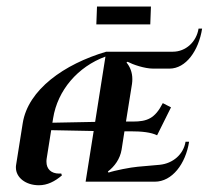

<svg xmlns="http://www.w3.org/2000/svg" viewBox="-20 -546 627 577"><path d="M431.6 -472.7 433.6 -526.4H271.5L269.5 -472.7ZM28.3 -49.8C27.8 -47.4 27.8 -44.9 27.8 -42.5C27.8 -12.5 57.1 10.7 96.9 10.7C122.1 10.7 144.5 -0.5 166 -18.8L164.1 -24.4C161.9 -24.2 159.7 -24.4 157.5 -24.4C133.8 -24.4 119.6 -38.1 119.6 -59.8C119.6 -62.5 119.6 -65.4 120.1 -68.4L133.8 -154.8L261.5 -152.3L237.3 0H445.3C497.1 0 537.8 -53.2 548.3 -120.1H537.6C531.5 -82.3 500 -54.9 460.2 -50.8L393.8 -44.9C373.3 -43.2 324.2 -33.7 306.2 -27.3L304.2 -30.5C324.2 -45.9 340.8 -68.1 345.5 -96.7L354 -151.4H371.6C406.7 -151.4 433.8 -148.4 452.1 -139.4L493.9 -223.4L469.2 -236.1C445.6 -189.7 422.1 -180.7 379.2 -180.7H358.6L376.7 -293.9C377.4 -298.8 377.7 -303.7 377.7 -308.3C377.7 -328.4 370.8 -345.5 360.1 -358.2L363.3 -360.4C379.2 -352.1 414.1 -339.8 440.4 -339.8H489.3C538.6 -339.8 576.9 -393.3 587.4 -460H576.7C570.3 -419.9 538.1 -390.6 499.3 -390.6H299.1C172.6 -353.3 64.2 -276.4 48.3 -175.8ZM137.5 -177.2 139.6 -190.4C153.1 -275.1 213.9 -345.5 296.9 -376L265.9 -179.7Z"/></svg>

Font: RisaltypS01
Style: Medium
Weight: 500
Italic angle: -9°
Designer: gluk
Foundry: gluk
Version: Version 0.24